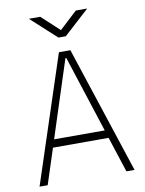

<svg xmlns="http://www.w3.org/2000/svg" viewBox="-97 -965 779 1032"><g transform="rotate(-10 293.0 -449.0)"><path d="M33.7 0 261.7 -693.4H324.2L552.2 0H507.8L444.8 -193.8H141.1L78.1 0ZM290.5 -655.8 154.8 -236.8H431.2L295.4 -655.8ZM272.9 -771.5 133.8 -898.4H195.8L293 -808.6L390.1 -898.4H452.1L313 -771.5Z"/></g></svg>

Font: Caskaydia Cove ExtraLight
Style: Regular
Weight: 200
Monospace: yes
Designer: Aaron Bell
Foundry: Saja Typeworks
Version: Version 4.300; ttfautohint (v1.8.3)